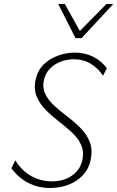

<svg xmlns="http://www.w3.org/2000/svg" viewBox="-20 -927 584 956"><path d="M229 9Q186 9 149.5 -4Q113 -17 84.5 -39.5Q56 -62 37 -89L56 -129Q74 -99 101 -75Q128 -51 163 -37.5Q198 -24 239 -24Q297 -24 338 -52.5Q379 -81 390 -129Q399 -173 383.5 -206.5Q368 -240 337 -268.5Q306 -297 271 -324Q236 -351 206.5 -381Q177 -411 162 -448Q147 -485 158 -533Q169 -579 199 -607.5Q229 -636 270 -650.5Q311 -665 352 -665Q402 -665 443 -645Q484 -625 512 -587L493 -550Q468 -588 431 -610Q394 -632 347 -632Q315 -632 283.5 -620.5Q252 -609 229.5 -586Q207 -563 199 -531Q190 -490 206 -458Q222 -426 252.5 -398.5Q283 -371 318 -344.5Q353 -318 383 -287.5Q413 -257 427.5 -218.5Q442 -180 431 -129Q422 -86 393 -55Q364 -24 322 -7.5Q280 9 229 9ZM356 -737 367 -762 510 -907H544L386 -737ZM356 -737 270 -907H303L383 -763L386 -737Z"/></svg>

Font: Ysabeau ExtraLight
Style: Italic
Weight: 250
Italic angle: -12°
Version: Version 2.000;gftools[0.9.27.dev2+g8671c4b]